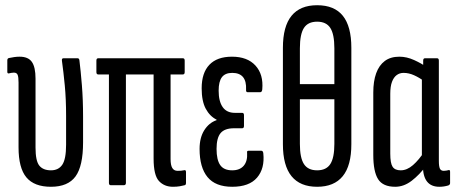

<svg xmlns="http://www.w3.org/2000/svg" viewBox="-20 -709 1746 735"><path d="M175 6Q111 6 81 -30Q51 -66 51 -145V-393Q51 -414 47.5 -422.5Q44 -431 33 -431Q28 -431 23 -430Q18 -429 14 -428Q8 -427 8 -434V-478Q8 -486 15 -487Q24 -489 34.5 -490.5Q45 -492 55 -492Q88 -492 102 -472Q116 -452 116 -408V-144Q116 -93 130.5 -75Q145 -57 175 -57Q204 -57 218.5 -78.5Q233 -100 233 -155V-265Q233 -330 228 -382Q223 -434 217 -477Q216 -486 223 -486H277Q283 -486 284 -478Q289 -438 293.5 -382.5Q298 -327 298 -262V-164Q298 -73 269 -33.5Q240 6 175 6Z M642 6Q609 6 588.5 -16Q568 -38 568 -102V-424H462V-9Q462 0 454 0H404Q397 0 397 -9V-424H356Q349 -424 349 -433V-477Q349 -486 356 -486H680Q687 -486 687 -477V-433Q687 -424 680 -424H633V-100Q633 -77 639.5 -66Q646 -55 660 -55Q667 -55 673 -55.5Q679 -56 683 -57Q692 -60 692 -51V-9Q692 -1 687 0Q680 2 668.5 4Q657 6 642 6Z M869 6Q805 6 774.5 -31Q744 -68 744 -139Q744 -182 762 -210.5Q780 -239 809 -249V-251Q783 -264 767.5 -293Q752 -322 752 -371Q752 -430 781.5 -461Q811 -492 868 -492Q927 -492 958 -458Q989 -424 984 -367Q983 -356 976 -356H928Q921 -356 922 -366Q925 -430 869 -430Q842 -430 829.5 -413.5Q817 -397 817 -362Q817 -321 832.5 -299Q848 -277 879 -277H907Q914 -277 914 -268V-227Q914 -218 907 -218H876Q840 -218 824.5 -199.5Q809 -181 809 -139Q809 -97 823 -77Q837 -57 869 -57Q898 -57 913 -74.5Q928 -92 926 -124Q924 -132 932 -132H980Q987 -132 988 -122Q994 -64 964 -29Q934 6 869 6Z M1194 -689Q1260 -689 1292.5 -648.5Q1325 -608 1325 -526V-157Q1325 -75 1292 -34.5Q1259 6 1194 6Q1129 6 1096 -34.5Q1063 -75 1063 -157V-526Q1063 -608 1096 -648.5Q1129 -689 1194 -689ZM1194 -626Q1159 -626 1143.5 -602Q1128 -578 1128 -524V-387H1260V-524Q1260 -578 1244.5 -602Q1229 -626 1194 -626ZM1194 -57Q1229 -57 1244.5 -81Q1260 -105 1260 -158V-329H1128V-158Q1128 -105 1143.5 -81Q1159 -57 1194 -57Z M1493 6Q1446 6 1427.5 -23Q1409 -52 1409 -116V-355Q1409 -398 1420 -428.5Q1431 -459 1453 -475.5Q1475 -492 1509 -492Q1537 -492 1565.5 -479Q1594 -466 1610 -454L1604 -398Q1585 -412 1565 -421Q1545 -430 1525 -430Q1510 -430 1498.5 -421.5Q1487 -413 1480.5 -395.5Q1474 -378 1474 -350V-121Q1474 -84 1483 -70.5Q1492 -57 1514 -57Q1538 -57 1561 -77Q1584 -97 1606 -131L1612 -75Q1586 -40 1556 -17Q1526 6 1493 6ZM1662 6Q1599 6 1599 -74V-95L1595 -97V-414L1600 -439V-477Q1600 -486 1607 -486H1653Q1660 -486 1660 -477V-93Q1660 -72 1664 -63.5Q1668 -55 1679 -55Q1684 -55 1689 -56Q1694 -57 1698 -58Q1703 -59 1703 -51V-8Q1703 -2 1696 1Q1679 6 1662 6Z"/></svg>

Font: Sofia Sans Extra Condensed
Style: Regular
Weight: 400
Designer: Botio Nikoltchev, Ani Petrova
Foundry: lettersoup
Version: Version 4.101